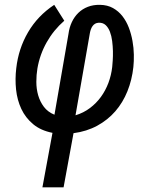

<svg xmlns="http://www.w3.org/2000/svg" viewBox="-20 -549 627 802"><path d="M199.2 5.9Q149.9 -3.9 118.2 -30.5Q86.4 -57.1 69.1 -94Q51.8 -130.9 47.1 -175Q42.5 -219.2 47.9 -263.7Q57.1 -345.7 97.2 -414.3Q137.2 -482.9 206.5 -528.8L248.5 -462.4Q204.1 -423.8 175 -372.3Q146 -320.8 136.2 -262.7Q131.8 -236.3 131.8 -207Q131.8 -177.7 139.4 -151.1Q147 -124.5 163.3 -102.8Q179.7 -81.1 207.5 -69.8L266.1 -407.7Q269.5 -434.1 280 -456.5Q290.5 -479 307.4 -495.4Q324.2 -511.7 346.9 -520.5Q369.6 -529.3 397.5 -528.8Q428.7 -528.3 451.9 -515.4Q475.1 -502.4 491.5 -481.4Q507.8 -460.4 518.1 -433.6Q528.3 -406.7 533.4 -377.9Q538.6 -349.1 539.1 -320.8Q539.6 -292.5 537.1 -269Q531.2 -214.8 512.2 -167.7Q493.2 -120.6 461.7 -84.2Q430.2 -47.9 386.2 -23.9Q342.3 0 287.1 7.3L245.6 233.4H157.2ZM295.4 -67.4Q329.1 -77.6 355.7 -97.7Q382.3 -117.7 401.6 -144.3Q420.9 -170.9 432.9 -202.9Q444.8 -234.9 448.7 -269Q449.7 -279.3 450.9 -296.9Q452.1 -314.5 451.7 -335.4Q451.2 -356.4 448.5 -377.7Q445.8 -398.9 439.2 -416.3Q432.6 -433.6 421.4 -444.1Q410.2 -454.6 392.6 -454.1Q383.8 -453.6 377.4 -450Q371.1 -446.3 366.7 -440.2Q362.3 -434.1 359.6 -426.5Q356.9 -418.9 355.5 -411.1Z"/></svg>

Font: Roboto Mono
Style: Italic
Weight: 400
Designer: Google
Version: Version 2.000985; 2015; ttfautohint (v1.3)